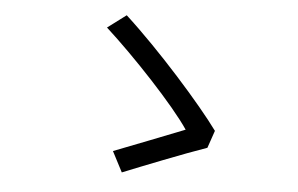

<svg xmlns="http://www.w3.org/2000/svg" viewBox="-45 -704 1090 702"><g transform="rotate(5 500.0 -353.0)"><path d="M729 -183 751 -247C685 -338 521 -523 393 -640L325 -589C430 -494 587 -327 644 -242C589 -220 448 -165 386 -141L425 -66C492 -93 648 -155 729 -183Z"/></g></svg>

Font: Noto Sans KR
Style: Regular
Weight: 400
Designer: Ryoko NISHIZUKA 西塚涼子 (kana, bopomofo & ideographs); Paul D. Hunt (Latin, Greek & Cyrillic); Sandoll Communications 산돌커뮤니
Foundry: Adobe
Version: Version 2.004;hotconv 1.0.118;makeotfexe 2.5.65603